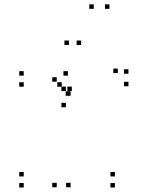

<svg xmlns="http://www.w3.org/2000/svg" viewBox="-20 -828 660 858"><path d="M86 -490V-510H66V-490ZM86 -440.5V-460.5H66V-440.5ZM256 -440.5V-460.5H236V-440.5ZM233.5 -463V-483H213.5V-463ZM233.5 9V-11H213.5V9ZM295.5 9V-11H275.5V9ZM295.5 -400V-420H275.5V-400ZM293.5 -400V-420H273.5V-400ZM283.5 -490V-510H263.5V-490ZM554 -498.5V-518.5H534V-498.5ZM506.5 -501.5V-521.5H486.5V-501.5ZM301 -421V-441H281V-421ZM274.5 -421V-441H254.5V-421ZM274.5 -348.5V-368.5H254.5V-348.5ZM554 -442.5V-462.5H534V-442.5ZM493.5 10V-10H473.5V10ZM493.5 -39.5V-59.5H473.5V-39.5ZM86 -39.5V-59.5H66V-39.5ZM86 10V-10H66V10ZM399 -788.5V-808.5H379V-788.5ZM469 -788.5V-808.5H449V-788.5ZM342.5 -627V-647H322.5V-627ZM288 -627V-647H268V-627Z"/></svg>

Font: Monaspace Neon Dots Var
Style: Regular
Weight: 400
Designer: Riley Cran and the Lettermatic Team
Version: Version 1.100 (Monaspace Neon Dots)